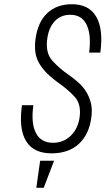

<svg xmlns="http://www.w3.org/2000/svg" viewBox="-20 -716 500 909"><path d="M84 -218Q68 -106 103.5 -48Q139 10 224 10Q304 10 352.5 -34Q401 -78 412 -157Q418 -197 410.5 -227.5Q403 -258 387.5 -282.5Q372 -307 350.5 -326Q329 -345 306 -361Q261 -392 227.5 -429Q194 -466 204 -535Q212 -588 240.5 -617Q269 -646 313 -646Q367 -646 390 -599Q413 -552 402 -467H455Q470 -578 435.5 -637Q401 -696 321 -696Q249 -696 204 -654Q159 -612 148 -531Q144 -500 147 -472.5Q150 -445 163.5 -420Q177 -395 201 -370.5Q225 -346 262 -320Q303 -291 334 -257Q365 -223 357 -161Q349 -106 314.5 -73Q280 -40 231 -40Q174 -40 150 -86.5Q126 -133 138 -218ZM152 173H187L236 45H170Z"/></svg>

Font: Secuela ExtLt
Style: Italic
Weight: 200
Italic angle: -8°
Designer: Fernando Haro
Foundry: deFharo
Version: Version 1.704